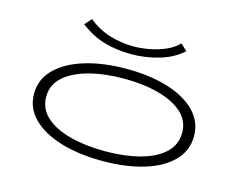

<svg xmlns="http://www.w3.org/2000/svg" viewBox="-94 -801 1187 951"><g transform="rotate(15 500.0 -325.0)"><path d="M499 8Q378 8 285 -20Q192 -48 139 -100.5Q86 -153 86 -227Q86 -301 139 -354Q192 -407 285 -435.5Q378 -464 499 -464Q619 -464 711 -435.5Q803 -407 854.5 -354Q906 -301 906 -228Q906 -154 854.5 -101Q803 -48 711 -20Q619 8 499 8ZM499 -42Q597 -42 675.5 -62.5Q754 -83 799 -124.5Q844 -166 845 -228Q845 -290 799.5 -331Q754 -372 675.5 -393Q597 -414 499 -414Q400 -414 320.5 -393Q241 -372 194.5 -331Q148 -290 148 -228Q148 -166 194.5 -124.5Q241 -83 320.5 -62.5Q400 -42 499 -42ZM727 -656 760 -625Q714 -582 643.5 -561Q573 -540 499 -540Q426 -540 362.5 -558Q299 -576 237 -623L268 -658Q319 -616 379 -598Q439 -580 499 -580Q538 -580 581.5 -588Q625 -596 663.5 -613Q702 -630 727 -656Z"/></g></svg>

Font: Inconsolata UltraExpanded Light
Style: Regular
Weight: 300
Width: 9
Monospace: yes
Designer: Raph Levien, Cyreal, Brenton Simpson
Foundry: Raph Levien, Cyreal, Google
Version: Version 3.001; ttfautohint (v1.8.2.53-6de2)